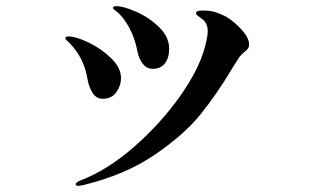

<svg xmlns="http://www.w3.org/2000/svg" viewBox="-20 -565 1040 622"><path d="M426 -395Q418 -440 398 -476.5Q378 -513 357 -528Q355 -530 350.5 -533.5Q346 -537 346 -539Q346 -545 357 -545Q380 -545 422 -526.5Q464 -508 496 -476.5Q528 -445 528 -407Q528 -377 514 -359.5Q500 -342 475 -342Q455 -342 442.5 -358.5Q430 -375 426 -395ZM225 32Q225 26 242 19Q328 -14 414 -89Q500 -164 563 -253Q626 -342 645 -417Q653 -449 653 -464Q653 -487 638 -501Q632 -506 623.5 -512Q615 -518 615 -522Q615 -531 637 -531Q652 -531 666 -528.5Q680 -526 702 -516Q728 -505 757.5 -474.5Q787 -444 787 -421Q787 -413 783 -407.5Q779 -402 771 -396Q769 -394 763.5 -389Q758 -384 754 -378L730 -340Q683 -261 630 -195Q577 -129 481 -63.5Q385 2 248 35Q238 37 234 37Q225 37 225 32ZM264 -306Q253 -379 202 -429Q192 -437 192 -441Q192 -447 201 -447Q226 -447 267.5 -427Q309 -407 340.5 -376Q372 -345 372 -312Q372 -288 357 -266.5Q342 -245 313 -245Q292 -245 280 -264Q268 -283 264 -306Z"/></svg>

Font: Shippori Mincho ExtraBold
Style: Regular
Weight: 800
Designer: FONTDASU
Foundry: FONTDASU / Google Inc. / but / Adobe
Version: Version 3.110; ttfautohint (v1.8.3)